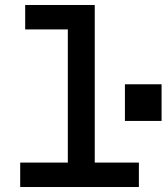

<svg xmlns="http://www.w3.org/2000/svg" viewBox="-20 -750 668 770"><path d="M61 0V-98H252V-632H81V-730H360V-98H537V0ZM481 -412H628V-265H481Z"/></svg>

Font: Tiny SemiBold
Style: Regular
Weight: 600
Designer: Philipp Nurullin, Konstantin Bulenkov
Foundry: JetBrains
Version: Version 2.251; ttfautohint (v1.8.4.7-5d5b)